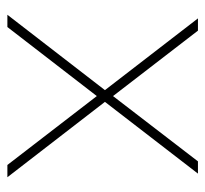

<svg xmlns="http://www.w3.org/2000/svg" viewBox="-38 -518 556 520"><g transform="rotate(90 240.0 -258.0)"><path d="M460 0H426.8L240.2 -242.2L53.2 0H20L224.1 -264.2L29.8 -516.1H63L240.2 -286.1L417 -516.1H450.2L255.9 -264.2Z"/></g></svg>

Font: Creato Display Thin
Style: Regular
Weight: 265
Version: Version 1.000